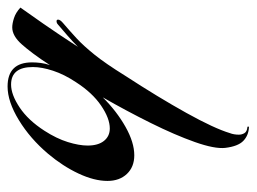

<svg xmlns="http://www.w3.org/2000/svg" viewBox="-152 -540 661 494"><g transform="rotate(90 178.0 -293.5)"><path d="M154 17Q92 17 92 -46Q92 -57 93.5 -68.5Q95 -80 99 -92Q83 -67 69 -48.5Q55 -30 46 -20Q24 5 2 5Q-8 5 -22 0.5Q-36 -4 -49 -16Q-36 -34 -7.5 -75Q21 -116 52 -164Q39 -151 23.5 -137.5Q8 -124 -5 -113Q-9 -109 -14 -109Q-18 -109 -18 -113Q-18 -118 -10 -125Q11 -143 30 -160.5Q49 -178 72 -206.5Q95 -235 126 -285Q182 -371 222 -443Q262 -515 274 -555Q276 -560 277 -566Q278 -572 278 -578Q278 -586 274 -592.5Q270 -599 259 -600Q257 -600 257 -602Q257 -604 259 -604Q280 -603 294 -589.5Q308 -576 312 -543Q315 -516 297 -465Q279 -414 248 -351.5Q217 -289 182 -228Q218 -264 258 -286.5Q298 -309 331 -309Q361 -309 379 -290Q397 -271 397 -240Q397 -206 378 -165.5Q359 -125 327 -87Q288 -41 240.5 -12Q193 17 154 17ZM149 8Q175 8 208 -14Q241 -36 268 -78Q288 -109 297 -138Q306 -167 306 -189Q306 -216 294 -231Q282 -246 262 -246Q236 -246 203 -223.5Q170 -201 143 -159Q123 -129 113.5 -100Q104 -71 104 -48Q104 8 149 8Z"/></g></svg>

Font: Arizonia
Style: Regular
Weight: 400
Designer: Robert E. Leuschke
Foundry: Robert E. Leuschke
Version: Version 1.010; ttfautohint (v1.8.4.7-5d5b)